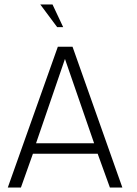

<svg xmlns="http://www.w3.org/2000/svg" viewBox="-20 -843 616 863"><path d="M240 -633H306L530 0H474L419 -152H128L74 0H15ZM272 -578 142 -199H403ZM237 -721 161 -823H216L264 -721Z"/></svg>

Font: Tajawal Light
Style: Regular
Weight: 300
Designer: Boutros Fonts
Foundry: Created by Boutros International 2017
Version: Version 1.700